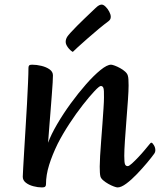

<svg xmlns="http://www.w3.org/2000/svg" viewBox="-20 -807 700 840"><path d="M164.1 13Q145.5 13 125.7 7.7Q105.8 2.4 92.7 -8Q79.6 -18.3 79.6 -33.8Q79.6 -41.9 81.5 -73.3Q83.3 -104.7 86 -150.5Q88.7 -196.3 92 -249Q95.4 -301.7 98.1 -352.5Q100.8 -403.2 102.6 -444.8Q104.5 -486.4 104.5 -510.1Q104.5 -517.2 107.6 -520.6Q110.8 -524 120.2 -524Q140.4 -524 161.5 -518.8Q182.6 -513.7 197.1 -503.4Q211.6 -493 211.6 -477.2Q211.6 -468.7 210.4 -445.3Q209.2 -422 206.6 -391.2Q204.1 -360.4 201.6 -326.5Q199 -292.7 196.5 -262.4Q194 -232.1 192.5 -210.6Q191 -189.1 190.3 -182.4Q203.4 -218.3 229.9 -263.6Q256.4 -309 289.6 -354.6Q322.9 -400.1 356.7 -438.6Q390.6 -477 419.5 -500.5Q448.5 -524 465.9 -524Q470.8 -524 482 -519.9Q493.2 -515.8 505.7 -508.9Q518.2 -502.1 527.5 -493.6Q536.9 -485.2 539.3 -475.9Q541.3 -469.7 541.9 -458.9Q542.6 -448 542.6 -432.9Q542.6 -411.6 539.8 -370.3Q536.9 -329.1 533.1 -281.2Q529.4 -233.4 526.5 -191.1Q523.7 -148.8 523.7 -125.1Q523.7 -96.9 526.8 -88.6Q530 -80.2 538.8 -80.2Q544.6 -80.2 557.4 -91.8Q570.2 -103.4 585.5 -119.6Q600.9 -135.9 614 -151.7Q627.2 -167.6 633.6 -175.4Q637.2 -179.3 638.5 -181Q639.9 -182.7 642.2 -182.7Q646.7 -182.7 653.1 -172.1Q659.6 -161.5 659.6 -150Q659.6 -145.7 658.3 -141.7Q657 -137.6 654.1 -133.8Q643.6 -119 623.3 -94.7Q602.9 -70.4 579.1 -45.5Q555.3 -20.5 532.7 -3.8Q510.1 13 494.4 13Q489.5 13 478.3 8.9Q467.1 4.8 454.2 -2.4Q441.4 -9.6 431.5 -18.1Q421.6 -26.5 419.3 -35.1Q417.6 -42 417 -52.5Q416.3 -63 416.3 -78.1Q416.3 -94.6 418 -125.1Q419.7 -155.6 422.7 -192.9Q425.8 -230.2 428.3 -267Q430.8 -303.7 432.9 -333.8Q434.9 -363.9 434.9 -379.7Q435.6 -413.5 432.4 -422.1Q429.2 -430.8 421.1 -430.8Q414.5 -430.8 393 -407.9Q371.5 -385.1 342.3 -347.9Q313.1 -310.8 283.8 -265.9Q254.4 -221.1 232.4 -178Q208.7 -129.5 194.9 -85.3Q181.2 -41 181.2 -0.9Q181.2 6.2 177.5 9.6Q173.7 13 164.1 13ZM298.5 -579.9Q287 -586.2 277.2 -599.5Q267.4 -612.8 267.4 -623.7Q267.4 -629.9 269.1 -635.3Q270.7 -640.7 274.3 -646.5Q278 -652.2 289.5 -664.9Q301.1 -677.7 316.8 -693.5Q332.4 -709.3 348.6 -724.7Q364.8 -740.1 377.8 -752.6Q390.8 -765.1 396.8 -770.7Q407 -780.6 413.4 -783.8Q419.7 -786.9 424.9 -786.9Q432.5 -786.9 441.8 -777.9Q451.2 -768.8 457.9 -756.1Q464.6 -743.4 464.6 -733.7Q464.6 -729.1 462.9 -724.2Q461.1 -719.4 455.1 -714.6Q437.3 -701.5 412.2 -680.8Q387.1 -660 362.7 -638.4Q338.2 -616.7 320.4 -600.6Q302.6 -584.5 298.5 -579.9Z"/></svg>

Font: Briem Hand Thin
Style: Regular
Weight: 100
Designer: Gunnlaugur SE Briem, Eben Sorkin
Foundry: Sorkin Type Co.
Version: Version 1.003